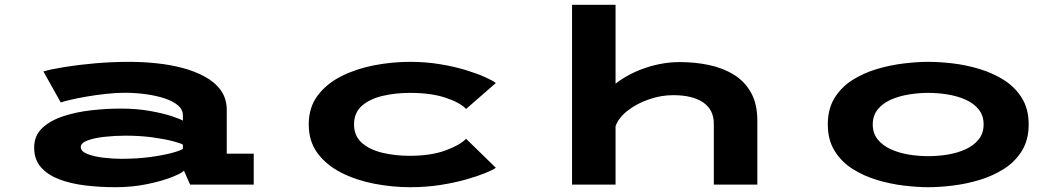

<svg xmlns="http://www.w3.org/2000/svg" viewBox="-20 -770 4440 801"><path d="M461.5 11Q395.5 11 334.5 3.5Q273.5 -4 225.8 -22.5Q178 -41 150.2 -73Q122.5 -105 122.5 -154.5Q122.5 -204 156.2 -235.8Q190 -267.5 244.2 -285.2Q298.5 -303 361.5 -310Q424.5 -317 483.5 -317Q550.5 -317 606.2 -307Q662 -297 698.2 -284.8Q734.5 -272.5 743 -266.5V-289Q743 -313 722 -330.8Q701 -348.5 665.5 -360Q630 -371.5 587 -377.2Q544 -383 500 -383Q463 -383 420.8 -378.2Q378.5 -373.5 339.8 -366.8Q301 -360 272.5 -353.2Q244 -346.5 233.5 -342.5L161 -472Q191.5 -481 248.2 -490.2Q305 -499.5 376.2 -505.8Q447.5 -512 521 -512Q574.5 -512 631.2 -506.2Q688 -500.5 740.5 -486.8Q793 -473 835 -450Q877 -427 901.5 -392.8Q926 -358.5 926 -311V-129H1038.5V0H773L747.5 -58Q737.5 -47 696.2 -30.8Q655 -14.5 593.5 -1.8Q532 11 461.5 11ZM486 -107.5Q553 -107.5 607.5 -115Q662 -122.5 697.8 -132.2Q733.5 -142 743 -149V-166.5Q734 -172.5 700.5 -181.2Q667 -190 615.8 -197Q564.5 -204 502.5 -204Q458.5 -204 415.8 -199.2Q373 -194.5 345 -184Q317 -173.5 317 -156.5Q317 -138.5 344.2 -127.8Q371.5 -117 410.8 -112.2Q450 -107.5 486 -107.5Z M1691 11Q1616.5 11 1541.5 -3.5Q1466.5 -18 1404.5 -49.2Q1342.5 -80.5 1305.2 -130.2Q1268 -180 1268 -251Q1268 -322 1305.5 -371.8Q1343 -421.5 1405 -452.5Q1467 -483.5 1541.8 -497.8Q1616.5 -512 1691 -512Q1756.5 -512 1815.5 -502.2Q1874.5 -492.5 1922.8 -477.8Q1971 -463 2003.8 -448.2Q2036.5 -433.5 2048.5 -423.5L1924.5 -315.5Q1898.5 -342.5 1838.2 -362.5Q1778 -382.5 1690 -382.5Q1629.5 -382.5 1576.2 -370Q1523 -357.5 1490 -328.8Q1457 -300 1457 -251Q1457 -203 1489.5 -174.2Q1522 -145.5 1574.8 -132.8Q1627.5 -120 1688.5 -120Q1777 -120 1837.5 -142Q1898 -164 1924.5 -191L2048.5 -70Q2037 -61.5 2004.8 -48.2Q1972.5 -35 1924.2 -21.2Q1876 -7.5 1816.5 1.8Q1757 11 1691 11Z M2366.5 0V-750H2548V-421Q2601.5 -462.5 2672.8 -486.8Q2744 -511 2816.5 -511Q2879.5 -511 2937.8 -498.8Q2996 -486.5 3041.5 -458.5Q3087 -430.5 3113.2 -383.5Q3139.5 -336.5 3139.5 -266.5V0H2958V-253.5Q2958 -312 2913.8 -342.5Q2869.5 -373 2788 -373Q2738.5 -373 2688 -355.8Q2637.5 -338.5 2599.2 -309Q2561 -279.5 2548 -243.5V0Z M3852.5 11Q3806.5 11 3750.5 4.2Q3694.5 -2.5 3638.8 -19.2Q3583 -36 3536.5 -65.5Q3490 -95 3461.8 -140.8Q3433.5 -186.5 3433.5 -251Q3433.5 -315.5 3461.5 -361Q3489.5 -406.5 3536 -436Q3582.5 -465.5 3638.2 -482Q3694 -498.5 3750 -505.2Q3806 -512 3852.5 -512Q3899 -512 3954.8 -505.5Q4010.5 -499 4066.2 -482.2Q4122 -465.5 4168.5 -436Q4215 -406.5 4243.2 -361Q4271.5 -315.5 4271.5 -251Q4271.5 -186.5 4243.2 -140.8Q4215 -95 4168.5 -65.5Q4122 -36 4066.2 -19.2Q4010.5 -2.5 3954.8 4.2Q3899 11 3852.5 11ZM3852.5 -118.5Q3893.5 -118.5 3934.2 -125.2Q3975 -132 4008.8 -147.5Q4042.5 -163 4063 -188.5Q4083.5 -214 4083.5 -251Q4083.5 -288 4063 -313.5Q4042.5 -339 4008.8 -354Q3975 -369 3934.2 -375.8Q3893.5 -382.5 3852.5 -382.5Q3812 -382.5 3771 -375.8Q3730 -369 3696.2 -354Q3662.5 -339 3641.8 -313.5Q3621 -288 3621 -251Q3621 -214 3641.5 -188.5Q3662 -163 3696 -147.5Q3730 -132 3771 -125.2Q3812 -118.5 3852.5 -118.5Z"/></svg>

Font: Trispace Expanded
Style: Bold
Weight: 700
Width: 7
Designer: Tyler Finck
Foundry: Etcetera Type Company
Version: Version 1.210; ttfautohint (v1.8.3)